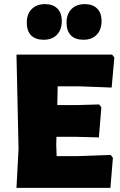

<svg xmlns="http://www.w3.org/2000/svg" viewBox="-20 -912 581 932"><path d="M517 -160 528 -146 516 0H60L70 -190L60 -647H524L535 -633L522 -487L363 -493H260L258 -402H357L461 -405L472 -391L460 -245L344 -248H254L253 -210L255 -154H351ZM280 -810Q280 -768 256.5 -743.5Q233 -719 192 -719Q152 -719 131 -740.5Q110 -762 110 -802Q110 -844 134 -868Q158 -892 199 -892Q237 -892 258.5 -870.5Q280 -849 280 -810ZM473 -810Q473 -768 449.5 -743.5Q426 -719 385 -719Q345 -719 324 -740.5Q303 -762 303 -802Q303 -844 327 -868Q351 -892 392 -892Q430 -892 451.5 -870.5Q473 -849 473 -810Z"/></svg>

Font: Luna Sans Black
Style: Regular
Weight: 900
Designer: Juan Pablo del Peral
Foundry: Huerta Tipografica
Version: Version 2.001; ttfautohint (v1.5)